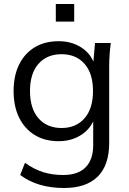

<svg xmlns="http://www.w3.org/2000/svg" viewBox="-20 -717 643 960"><path d="M300 223Q168 223 81 158L105 97Q151 130 196.5 144Q242 158 296 158Q370 158 408 119.5Q446 81 446 8V-110Q424 -64 378 -37.5Q332 -11 273 -11Q204 -11 153.5 -42Q103 -73 75.5 -129Q48 -185 48 -262Q48 -338 75.5 -394Q103 -450 153.5 -480.5Q204 -511 273 -511Q333 -511 379.5 -484Q426 -457 447 -409L455 -502H534Q530 -473 528 -443.5Q526 -414 526 -386V-3Q526 109 468.5 166Q411 223 300 223ZM288 -77Q360 -77 402.5 -125.5Q445 -174 445 -262Q445 -350 402.5 -398Q360 -446 288 -446Q215 -446 172.5 -398Q130 -350 130 -262Q130 -174 172.5 -125.5Q215 -77 288 -77ZM259 -609V-697H351V-609Z"/></svg>

Font: Mulish
Style: Regular
Weight: 400
Designer: Vernon Adams
Foundry: Vernon Adams
Version: Version 3.603; ttfautohint (v1.8.3)